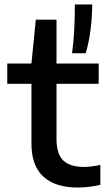

<svg xmlns="http://www.w3.org/2000/svg" viewBox="-20 -828 483 858"><path d="M326.5 10Q227.5 10 174 -38.5Q120.5 -87 120.5 -187V-453.5H12.5V-544H120.5L140 -740H232.5V-544H421V-453.5H232.5V-208Q232.5 -138.5 263.5 -110.2Q294.5 -82 355 -82Q385.5 -82 428.5 -91V-2Q377 10 326.5 10ZM302 -590Q309.5 -644.5 312 -700Q314.5 -755.5 314.5 -808H392Q392 -753.5 384.8 -696Q377.5 -638.5 363 -590Z"/></svg>

Font: Encode Sans Exp Md
Style: Regular
Weight: 500
Width: 7
Designer: Multiple Designers
Foundry: Impallari Type
Version: Version 3.002; ttfautohint (v1.8.3) -l 8 -r 50 -G 200 -x 14 